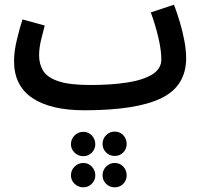

<svg xmlns="http://www.w3.org/2000/svg" viewBox="-20 -450 867 820"><path d="M340 21Q196 21 118 -31.5Q40 -84 40 -189Q40 -230 52 -280Q64 -330 76 -367L171 -341Q164 -315 155.5 -280Q147 -245 147 -213Q147 -176 164.5 -147.5Q182 -119 229.5 -103Q277 -87 366 -87Q454 -87 522.5 -97.5Q591 -108 630 -132Q669 -156 669 -196Q669 -235 656.5 -289Q644 -343 624 -397L723 -430Q736 -396 748 -356Q760 -316 767.5 -275.5Q775 -235 775 -202Q775 -82 668.5 -30.5Q562 21 340 21ZM470 216Q448 216 433 201Q418 186 418 165Q418 143 433 127.5Q448 112 470 112Q492 112 506.5 127.5Q521 143 521 165Q521 186 506.5 201Q492 216 470 216ZM336 217Q314 217 298.5 202Q283 187 283 166Q283 144 298.5 128.5Q314 113 336 113Q357 113 372 128.5Q387 144 387 166Q387 187 372 202Q357 217 336 217ZM470 350Q448 350 433 335Q418 320 418 299Q418 277 433 261.5Q448 246 470 246Q492 246 506.5 261.5Q521 277 521 299Q521 320 506.5 335Q492 350 470 350ZM336 350Q314 350 298.5 335Q283 320 283 299Q283 277 298.5 261.5Q314 246 336 246Q357 246 372 261.5Q387 277 387 299Q387 320 372 335Q357 350 336 350Z"/></svg>

Font: Noto Sans Arabic ExtCond SemBd
Style: Regular
Weight: 600
Width: 2
Designer: Monotype Design Team, Nadine Chahine, Nizar Qandah and Khaled Hosny
Foundry: Monotype Imaging Inc.
Version: Version 2.012; ttfautohint (v1.8.4.7-5d5b)